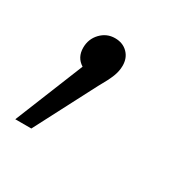

<svg xmlns="http://www.w3.org/2000/svg" viewBox="-87 -132 339 342"><g transform="rotate(30 82.5 39.0)"><path d="M98 -32Q98 -21 93.5 -9.5Q89 2 78 21L13 146H-20L37 5Q21 -5 21 -25Q21 -43 33 -55.5Q45 -68 62 -68Q78 -68 88 -58Q98 -48 98 -32Z"/></g></svg>

Font: Fira Sans Condensed ExtraLight
Style: Italic
Weight: 275
Width: 3
Italic angle: -8°
Designer: Carrois Corporate & Edenspiekermann AG
Foundry: Carrois Corporate GbR & Edenspiekermann AG
Version: Version 4.203